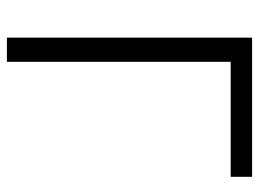

<svg xmlns="http://www.w3.org/2000/svg" viewBox="-117 -633 750 556"><g transform="rotate(90 258.0 -355.0)"><path d="M89 0H159V-648H492V-710H89Z"/></g></svg>

Font: FIGSv2-sans-serif
Style: Regular
Weight: 400
Designer: Matt McInerney, Pablo Impallari, Rodrigo Fuenzalida,Mirko Velimirovic
Foundry: Matt McInerney, Pablo Impallari, Rodrigo Fuenzalida
Version: Version 4.021;hotconv 1.0.109;makeotfexe 2.5.65596